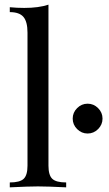

<svg xmlns="http://www.w3.org/2000/svg" viewBox="-20 -804 466 824"><path d="M264 -21V0Q183 -4 143 -4Q103 -4 22 0V-21Q65 -21 81.5 -36.5Q98 -52 98 -93V-664Q98 -711 80.5 -731.5Q63 -752 22 -752V-773Q53 -770 84 -770Q146 -770 188 -784V-93Q188 -52 204.5 -36.5Q221 -21 264 -21ZM401 -340Q420 -321 420 -295Q420 -269 401 -250Q382 -231 356 -231Q330 -231 311 -250Q292 -269 292 -295Q292 -321 311 -340Q330 -359 356 -359Q382 -359 401 -340Z"/></svg>

Font: Playfair Display
Style: Regular
Weight: 400
Designer: Claus Eggers S?rensen
Foundry: Claus Eggers S?rensen
Version: Version 1.003